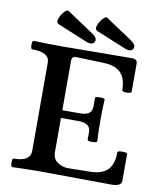

<svg xmlns="http://www.w3.org/2000/svg" viewBox="-93 -926 838 1003"><g transform="rotate(10 326.5 -425.0)"><path d="M41 3Q36 3 34 -8.5Q32 -20 33.5 -31Q35 -42 41 -42Q129 -42 129 -99V-567Q129 -621 37 -621Q31 -621 29.5 -632Q28 -643 29.5 -654.5Q31 -666 37 -666Q114 -663 190 -663Q280 -663 372 -664.5Q464 -666 556 -666Q587 -666 587 -643V-493Q587 -487 574.5 -485Q562 -483 549.5 -485Q537 -487 537 -493Q537 -554 508 -584Q479 -614 418 -616L267 -621Q247 -620 247 -597V-335H340Q375 -335 389.5 -347.5Q404 -360 404 -383V-428Q404 -433 416.5 -434.5Q429 -436 442 -434.5Q455 -433 455 -428Q453 -401 452.5 -373Q452 -345 452 -318Q452 -290 452.5 -262Q453 -234 455 -207Q455 -202 442 -200Q429 -198 416.5 -199.5Q404 -201 404 -207V-248Q404 -294 340 -294H247V-113Q247 -77 273 -59.5Q299 -42 329 -42L447 -44Q509 -45 538.5 -75Q568 -105 568 -168Q568 -174 581 -175.5Q594 -177 607 -175.5Q620 -174 620 -168V-27Q620 3 568 3Q474 3 380 1.5Q286 0 193 0Q117 0 41 3ZM330 -704Q318 -704 306 -710L151 -774Q139 -779 141 -793Q143 -807 152 -822Q161 -837 172 -846.5Q183 -856 190 -851L334 -755Q358 -738 354 -721Q350 -704 330 -704ZM535 -704Q523 -704 511 -710L356 -774Q344 -779 346 -793Q348 -807 357 -822Q366 -837 377 -846.5Q388 -856 395 -851L539 -755Q563 -738 559 -721Q555 -704 535 -704Z"/></g></svg>

Font: Junicode SmExp
Style: Bold
Weight: 700
Width: 6
Designer: Peter S. Baker
Version: Version 2.205; ttfautohint (v1.8.4)